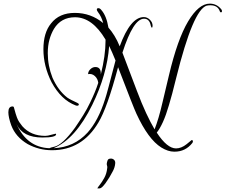

<svg xmlns="http://www.w3.org/2000/svg" viewBox="-20 -774 1242 1057"><path d="M939 61Q905 61 868 38Q796 -7 731 -148Q723 -165 698 -228.5Q673 -292 630 -404Q570 -179 522 -100Q432 53 266 53Q195 53 132 19Q66 -20 42 -84Q34 -106 30 -124.5Q26 -143 26 -156Q26 -188 49 -188Q56 -188 57 -181Q62 -162 66 -149Q70 -136 73 -128Q78 -114 86 -102Q94 -90 103 -79Q150 -26 229 -26Q243 -26 262 -32Q283 -38 286 -38Q289 -37 289 -35Q289 -17 213 -17Q105 -17 71 -91Q128 37 252 42Q255 40 261.5 38Q268 36 278 34Q324 24 393 -71Q417 -106 438.5 -140.5Q460 -175 477 -211Q491 -240 502 -266.5Q513 -293 521 -318Q518 -341 502 -355.5Q486 -370 465 -366Q465 -381 477.5 -393Q490 -405 505 -405Q537 -405 535 -364Q561 -468 561 -550V-556Q488 -679 393 -679Q316 -679 277 -615Q261 -588 252 -555Q243 -522 243 -481Q243 -412 269 -346Q300 -276 350 -237Q360 -230 374 -223Q388 -216 405 -208Q414 -204 414 -199Q414 -192 404 -192Q400 -192 398 -193Q356 -209 323 -241Q290 -273 264 -321Q219 -410 219 -503Q219 -594 261 -645Q306 -703 392 -703Q480 -703 548 -647Q539 -682 519 -708Q513 -716 513 -721Q513 -729 521 -729Q530 -729 537 -720Q566 -688 577 -622Q594 -603 610 -577Q626 -551 639 -519Q698 -680 772 -680Q790 -680 805 -665.5Q820 -651 820 -632Q820 -622 816 -622Q813 -622 810 -633Q803 -671 773 -671Q714 -671 654 -484L734 -273Q760 -204 784.5 -151.5Q809 -99 831 -62Q842 -90 853 -127Q864 -164 875 -212L910 -359Q957 -558 1015.5 -656Q1074 -754 1135 -754Q1173 -754 1198 -723Q1202 -719 1202 -713Q1202 -706 1196 -706Q1192 -706 1190 -712Q1179 -745 1138 -745Q1133 -745 1128 -744.5Q1123 -744 1118 -743Q1043 -720 950 -345Q938 -296 928 -258.5Q918 -221 910 -195Q894 -140 877 -102.5Q860 -65 843 -44Q900 43 949 43Q978 43 1007 20Q1035 -3 1035 -3Q1042 -3 1042 4Q1042 8 1039 13Q1001 61 941 61ZM275 42Q388 37 462 -44Q491 -76 515.5 -122.5Q540 -169 559 -230Q564 -244 578 -296.5Q592 -349 616 -441Q606 -465 597.5 -485Q589 -505 581 -521Q569 -362 488 -197Q396 -9 275 42ZM591 99Q601 99 608.5 106.5Q616 114 614 128Q613 138 610 147.5Q607 157 602 167Q583 204 561.5 233.5Q540 263 529 263H516Q517 259 529 244Q541 229 554 205.5Q567 182 570 153Q572 145 569.5 138.5Q567 132 568 125Q569 118 572.5 108.5Q576 99 591 99Z"/></svg>

Font: Lavishly Yours
Style: Regular
Weight: 400
Designer: Robert E. Leuschke
Foundry: Robert E. Leuschke
Version: Version 1.010; ttfautohint (v1.8.3)